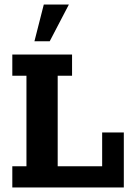

<svg xmlns="http://www.w3.org/2000/svg" viewBox="-20 -822 587 842"><path d="M34 0V-93H96V-490H34V-583H296V-490H233V-93H428V-241H523V0ZM131 -641 172 -802H282L198 -641Z"/></svg>

Font: Rokkitt
Style: Bold
Weight: 700
Designer: Vernon Adams
Foundry: Vernon Adams
Version: Version 3.103